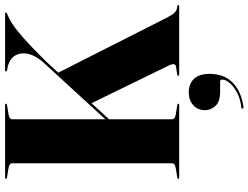

<svg xmlns="http://www.w3.org/2000/svg" viewBox="-134 -606 999 772"><g transform="rotate(-90 366.0 -220.5)"><path d="M272 -28Q272 -17 293 -13.5L327.5 -8Q334.5 -7 334.5 -3.5Q334.5 0 329 0H38Q32.5 0 32.5 -3.5Q32.5 -7 39.5 -8L74 -13.5Q95 -17 95 -28V-672Q95 -683 74 -686.5L39.5 -692Q32.5 -693 32.5 -696.5Q32.5 -700 38 -700H329Q334.5 -700 334.5 -696.5Q334.5 -693 327.5 -692L293 -686.5Q272 -683 272 -672V-297L492.5 -537.5Q539.5 -586 536.8 -630.2Q534 -674.5 487.5 -688.5L469.5 -692Q464 -694 464 -696.5Q464 -700 468.5 -700H697Q701.5 -700 701.5 -697Q701.5 -694.5 696 -692Q677 -684.5 654.8 -670.2Q632.5 -656 597.5 -625Q562.5 -594 505.5 -536.5L454.5 -481L459.5 -486L679 -52.5Q691 -29 700.2 -19Q709.5 -9 726.5 -7.5Q731.5 -7 731.5 -4Q731.5 0 726 0H452Q447 0 447 -4Q447 -7.5 452.5 -8L484 -13Q490.5 -13.5 493 -20Q495.5 -26.5 487 -44L336.5 -352.5L272 -282ZM382.5 164.5Q343 164.5 325.8 146Q308.5 127.5 308.5 104Q308.5 75 328.2 56.8Q348 38.5 380 38.5Q415 38.5 434.8 59.8Q454.5 81 454.5 121.5Q454.5 181 418.8 215.5Q383 250 321.5 258.5Q315.5 259.5 315 255Q313.5 250.5 318.5 250Q353.5 246 378.8 232.8Q404 219.5 417.8 203Q431.5 186.5 431.5 173.5Q431.5 164.5 423 164.5Z"/></g></svg>

Font: Fraunces 144pt S000
Style: Bold
Weight: 700
Version: Version 1.000; ttfautohint (v1.8.3)